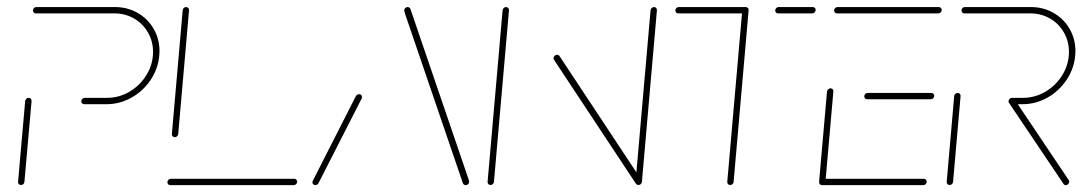

<svg xmlns="http://www.w3.org/2000/svg" viewBox="-20 -539 3154 559"><path d="M41.1 -0.4Q37.4 -0.4 34.8 -3Q32.2 -5.6 32.6 -9.6L53.3 -244.8Q53.7 -248.5 56.5 -251.3Q59.3 -254.1 63.3 -254.1Q67 -254.1 69.6 -251.5Q72.2 -248.9 71.9 -244.8L51.1 -9.6Q50.7 -5.9 48 -3.1Q45.2 -0.4 41.1 -0.4ZM216.7 -244.1Q216.7 -248.1 219.6 -251.1Q222.6 -254.1 226.7 -254.1H291.5Q326.7 -254.1 357.6 -272.4Q388.5 -290.7 407 -321.7Q425.6 -352.6 425.6 -388.1Q425.6 -418.9 410.7 -444.6Q395.9 -470.4 370.2 -485.2Q344.4 -500 313 -500H84.4Q80.7 -500 78.3 -502.4Q75.9 -504.8 75.9 -508.5Q75.9 -512.6 78.9 -515.6Q81.9 -518.5 85.9 -518.5H314.4Q350.7 -518.5 380.6 -501.5Q410.4 -484.4 427.4 -455Q444.4 -425.6 444.4 -390Q444.4 -386.3 443.7 -377.4Q440.4 -338.9 418.5 -306.3Q396.7 -273.7 362.6 -254.6Q328.5 -235.6 290 -235.6H225.2Q221.5 -235.6 219.1 -238Q216.7 -240.4 216.7 -244.1Z M845.2 -10Q845.2 -5.9 842.2 -3Q839.3 0 835.2 0H475.9Q472.2 0 469.8 -2.4Q467.4 -4.8 467.4 -8.5Q467.4 -12.6 470.4 -15.6Q473.3 -18.5 477.4 -18.5H836.7Q840 -18.5 842.6 -16.1Q845.2 -13.7 845.2 -10ZM488.9 -139.6Q485.2 -139.6 482.6 -142.2Q480 -144.8 480.4 -148.9L511.9 -509.3Q512.2 -513 515.2 -515.7Q518.1 -518.5 521.9 -518.5Q525.6 -518.5 528.1 -515.7Q530.7 -513 530.4 -509.3L498.9 -148.9Q498.5 -145.2 495.7 -142.4Q493 -139.6 488.9 -139.6Z M898.1 0Q894.4 0 892 -2.4Q889.6 -4.8 889.6 -8.5Q889.6 -10.4 890.7 -12.6L1016.3 -259.6Q1017.8 -261.9 1020.4 -263.3Q1023 -264.8 1025.6 -264.8Q1029.6 -264.8 1031.9 -262Q1034.1 -259.3 1033.7 -255.6Q1033.7 -253.3 1033 -252.2L907 -5.2Q905.9 -3 903.3 -1.5Q900.7 0 898.1 0ZM1345.9 -9.3Q1345.6 -5.6 1342.8 -2.8Q1340 0 1335.9 0Q1330.4 0 1327.8 -5.2L1158.5 -501.1Q1156.7 -508.1 1156.7 -509.3Q1157.4 -513.3 1160.2 -515.9Q1163 -518.5 1166.7 -518.5Q1169.3 -518.5 1171.7 -517Q1174.1 -515.6 1174.8 -513.3L1344.1 -17.4Q1345.9 -11.9 1345.9 -9.3Z M1408.1 -0.4Q1404.4 -0.4 1401.9 -3Q1399.3 -5.6 1399.6 -9.6L1443.3 -509.3Q1443.7 -513 1446.7 -515.7Q1449.6 -518.5 1453.3 -518.5Q1457 -518.5 1459.6 -515.7Q1462.2 -513 1461.9 -509.3L1418.1 -9.6Q1417.8 -5.9 1415 -3.1Q1412.2 -0.4 1408.1 -0.4ZM1591.5 -370.4Q1592.2 -374.4 1595.2 -377Q1598.1 -379.6 1601.9 -379.6Q1605.9 -379.6 1608.9 -375.9L1847.4 -15.2L1831.5 -4.1L1593 -364.8Q1591.5 -367.8 1591.5 -370.4ZM1838.9 -0.4Q1835.2 -0.4 1832.6 -3Q1830 -5.6 1830.4 -9.6L1874.1 -509.3Q1874.4 -513 1877.4 -515.7Q1880.4 -518.5 1884.1 -518.5Q1887.8 -518.5 1890.4 -515.7Q1893 -513 1892.6 -509.3L1848.9 -9.6Q1848.5 -5.9 1845.7 -3.1Q1843 -0.4 1838.9 -0.4Z M2159.6 -509.3 2115.9 -9.6Q2115.6 -5.9 2112.8 -3.1Q2110 -0.4 2105.9 -0.4Q2102.2 -0.4 2099.6 -3Q2097 -5.6 2097.4 -9.6L2141.1 -509.3ZM1946.3 -508.5Q1946.3 -512.6 1949.3 -515.6Q1952.2 -518.5 1956.3 -518.5H2151.1Q2154.4 -518.5 2157 -516.1Q2159.6 -513.7 2159.6 -510.4Q2159.6 -506.3 2156.7 -503.1Q2153.7 -500 2149.6 -500H1954.8Q1951.1 -500 1948.7 -502.4Q1946.3 -504.8 1946.3 -508.5ZM2237 -508.5Q2237 -512.6 2240 -515.6Q2243 -518.5 2247 -518.5H2346.3Q2349.6 -518.5 2352.2 -516.1Q2354.8 -513.7 2354.8 -510.4Q2354.8 -506.3 2351.9 -503.1Q2348.9 -500 2344.8 -500H2245.6Q2241.9 -500 2239.4 -502.4Q2237 -504.8 2237 -508.5Z M2364.8 -10.4 2387.8 -272.6Q2388.5 -276.3 2391.5 -279.1Q2394.4 -281.9 2398.1 -281.9Q2401.9 -281.9 2404.4 -279.1Q2407 -276.3 2406.3 -272.6L2383.3 -10.4ZM2678.1 -10Q2678.1 -5.9 2675.2 -3Q2672.2 0 2668.1 0H2373.3Q2369.6 0 2367.2 -2.4Q2364.8 -4.8 2364.8 -8.5Q2364.8 -12.6 2367.8 -15.6Q2370.7 -18.5 2374.8 -18.5H2669.6Q2673 -18.5 2675.6 -16.1Q2678.1 -13.7 2678.1 -10ZM2496.3 -258.5Q2496.3 -262.6 2499.3 -265.6Q2502.2 -268.5 2506.3 -268.5H2691.5Q2694.8 -268.5 2697.4 -266.1Q2700 -263.7 2700 -260Q2700 -255.9 2697 -253Q2694.1 -250 2690 -250H2504.8Q2501.1 -250 2498.7 -252.4Q2496.3 -254.8 2496.3 -258.5ZM2408.5 -508.5Q2408.5 -512.6 2411.5 -515.6Q2414.4 -518.5 2418.5 -518.5H2713.3Q2716.7 -518.5 2719.3 -516.1Q2721.9 -513.7 2721.9 -510.4Q2721.9 -506.3 2718.9 -503.1Q2715.9 -500 2711.9 -500H2417Q2413.3 -500 2410.9 -502.4Q2408.5 -504.8 2408.5 -508.5Z M2744.8 -0.4Q2741.1 -0.4 2738.5 -3Q2735.9 -5.6 2736.3 -9.6L2758.1 -259.3Q2758.5 -263 2761.3 -265.7Q2764.1 -268.5 2768.1 -268.5Q2771.9 -268.5 2774.4 -265.9Q2777 -263.3 2776.7 -259.3L2754.8 -9.6Q2754.4 -5.9 2751.7 -3.1Q2748.9 -0.4 2744.8 -0.4ZM3093 -10.4Q3093 -6.3 3090 -3.1Q3087 0 3083 0Q3078.1 0 3076.3 -3.7L2917.8 -239.3Q2916.3 -241.5 2916.3 -243.7Q2916.3 -247.8 2919.3 -250.9Q2922.2 -254.1 2926.3 -254.1Q2930.7 -254.1 2933.3 -250.4L3091.5 -14.8Q3093 -12.6 3093 -10.4ZM2916.3 -244.1Q2916.3 -248.1 2919.3 -251.1Q2922.2 -254.1 2926.3 -254.1H2958.1Q2993.3 -254.1 3024.3 -272.4Q3055.2 -290.7 3073.7 -321.7Q3092.2 -352.6 3092.2 -388.1Q3092.2 -418.9 3077.4 -444.6Q3062.6 -470.4 3036.9 -485.2Q3011.1 -500 2979.6 -500H2787.8Q2784.1 -500 2781.7 -502.4Q2779.3 -504.8 2779.3 -508.5Q2779.3 -512.6 2782.2 -515.6Q2785.2 -518.5 2789.3 -518.5H2981.1Q3017.4 -518.5 3047.2 -501.5Q3077 -484.4 3094.1 -455Q3111.1 -425.6 3111.1 -390Q3111.1 -386.3 3110.4 -377.4Q3107 -338.9 3085.2 -306.3Q3063.3 -273.7 3029.3 -254.6Q2995.2 -235.6 2956.7 -235.6H2924.8Q2921.1 -235.6 2918.7 -238Q2916.3 -240.4 2916.3 -244.1Z"/></svg>

Font: 26F Galaxy Sans Hairline
Style: Italic
Weight: 50
Italic angle: -5°
Designer: C₂₉H₂₅N₃O₅
Version: Version 1.200